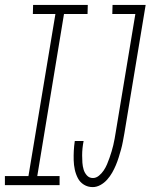

<svg xmlns="http://www.w3.org/2000/svg" viewBox="-65 -755 614 783"><path d="M-45 0V-37H51L161 -698H69L70 -735H293L292 -698H196L87 -37H178V0ZM313 8Q293 8 277 -2Q261 -12 252.5 -28.5Q244 -45 240 -63.5Q236 -82 235.5 -101.5Q235 -121 236 -140.5Q237 -160 240 -180H276Q273 -165 271.5 -150.5Q270 -136 270 -121Q270 -106 271 -91.5Q272 -77 276 -63.5Q280 -50 289.5 -39.5Q299 -29 314 -29Q327 -29 338.5 -38.5Q350 -48 358 -60Q366 -72 371.5 -85Q377 -98 381.5 -111Q386 -124 390 -137Q394 -150 397 -163Q400 -176 402.5 -189.5Q405 -203 407 -216L487 -698H393L394 -735H529L442 -210Q439 -194 436 -177.5Q433 -161 428.5 -145Q424 -129 419 -113Q414 -97 407.5 -81.5Q401 -66 392.5 -51Q384 -36 372 -22.5Q360 -9 344.5 -0.5Q329 8 313 8Z"/></svg>

Font: Iosevka Slab Extralight
Style: Italic
Weight: 200
Italic angle: -9°
Monospace: yes
Designer: Belleve Invis
Foundry: Belleve Invis
Version: Version 11.1.1; ttfautohint (v1.8.3)